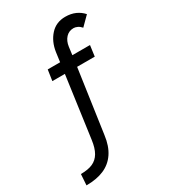

<svg xmlns="http://www.w3.org/2000/svg" viewBox="-223 -817 1005 1141"><g transform="rotate(-30 280.0 -246.5)"><path d="M24 219 29 144Q79 144 110.5 130Q142 116 160.5 84.5Q179 53 186 0L244 -419H158L169 -493H254L263 -559Q273 -625 312.5 -668.5Q352 -712 415 -712Q454 -712 484 -698.5Q514 -685 535 -661L476 -602Q464 -616 450 -622.5Q436 -629 424 -629Q392 -629 371 -606.5Q350 -584 345 -547L338 -493H459L449 -419H328L266 13Q257 84 226 130Q195 176 144.5 197.5Q94 219 24 219Z"/></g></svg>

Font: Hanken Grotesk Medium
Style: Italic
Weight: 500
Italic angle: -8°
Designer: Alfredo Marco Pradil
Foundry: Hanken Design Co.
Version: Version 3.013